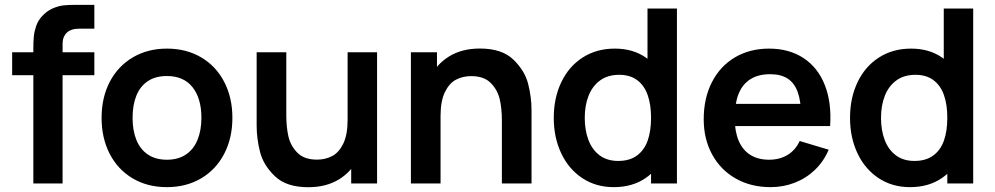

<svg xmlns="http://www.w3.org/2000/svg" viewBox="-20 -755 4094 790"><path d="M117.2 -556.5Q117.2 -584.8 119.2 -605.4Q121.2 -625.9 128.8 -648Q136.4 -670.2 152.5 -687.7Q171.8 -709.2 195.5 -719.8Q219.2 -730.3 240.8 -732.8Q262.3 -735.2 290.2 -735H300.7H368.2V-637H305.7Q271.8 -637 254.6 -620.2Q237.5 -603.4 237.5 -574.5V0H117.2V-548.5ZM30 -540H368.2V-445.5H30Z M398 -270.2Q398 -353.9 431.8 -418.6Q465.7 -483.2 526.8 -519.1Q588 -555 666.7 -555Q746.9 -555 808 -518.8Q869.2 -482.7 902.7 -417.8Q936.2 -353 936.2 -270.2Q936.2 -186.7 902.4 -122Q868.7 -57.2 807.5 -21.1Q746.3 15 666.7 15Q586.5 15 525.6 -21.2Q464.7 -57.4 431.3 -122.2Q398 -186.9 398 -270.2ZM808.7 -270.2Q808.7 -350.2 772.2 -396.2Q735.7 -442.2 666.7 -442.2Q619.2 -442.2 587.8 -420.8Q556.2 -399.5 540.9 -360.9Q525.5 -322.2 525.5 -270.2Q525.5 -217 541.6 -178.2Q557.8 -139.5 589.2 -118.7Q620.8 -97.8 666.7 -97.8Q713.2 -97.8 745.1 -119.3Q777 -140.8 792.8 -179.8Q808.7 -218.8 808.7 -270.2Z M1036 -238.5V-540H1158V-279.8Q1158 -233 1166.5 -194.7Q1174.9 -156.3 1203 -127.2Q1231 -98.2 1284.2 -98.2Q1318.8 -98.2 1346.7 -112.8Q1374.5 -127.3 1392.4 -164Q1410.3 -200.7 1410.3 -262.5L1481.8 -231.8Q1481.8 -162.1 1454.8 -106Q1427.8 -49.8 1375.2 -17.2Q1322.5 15.3 1248.3 15.3Q1157.8 15.3 1110.7 -30.3Q1063.5 -75.8 1049.8 -130.5Q1036 -185.2 1036 -238.5ZM1425 -167.5H1410.3V-540H1531.5V0H1425Z M1918.8 -441.8Q1884.2 -441.8 1856.3 -427.2Q1828.5 -412.7 1810.6 -376Q1792.7 -339.3 1792.7 -277.5L1721.2 -308.2Q1721.2 -377.9 1748.2 -434Q1775.2 -490.2 1827.8 -522.8Q1880.5 -555.3 1954.7 -555.3Q2045.2 -555.3 2092.3 -509.8Q2139.5 -464.2 2153.2 -409.5Q2167 -354.8 2167 -301.5V0H2045V-260.2Q2045 -307 2036.5 -345.3Q2028.1 -383.7 2000 -412.8Q1972 -441.8 1918.8 -441.8ZM1670.7 -540H1778V-372.5H1792.7V0H1670.7Z M2258.5 -270.2Q2258.5 -351.9 2289.5 -416.8Q2320.4 -481.8 2377.5 -518.4Q2434.6 -555 2509.7 -555Q2584.4 -555 2637.5 -518.1Q2690.7 -481.2 2717.8 -416.8Q2745 -352.3 2745 -270.2Q2745 -187.8 2717.5 -123.3Q2689.9 -58.8 2635.8 -21.9Q2581.8 15 2505.2 15Q2431.9 15 2375.8 -22.2Q2319.7 -59.4 2289.1 -124.4Q2258.5 -189.4 2258.5 -270.2ZM2658.8 -270.2Q2658.8 -324.2 2645 -363.7Q2631.1 -403.2 2601.8 -425.2Q2572.5 -447.2 2527.7 -447.2Q2480.6 -447.2 2448.9 -423.9Q2417.2 -400.6 2401.6 -360.6Q2386 -320.7 2386 -270.2Q2386 -219.2 2401.1 -179.2Q2416.2 -139.2 2447 -116Q2477.9 -92.8 2523.5 -92.8Q2570.4 -92.8 2600.5 -114.8Q2630.7 -136.7 2644.8 -176.3Q2658.8 -215.9 2658.8 -270.2ZM2658.8 -379.2H2644.2V-720H2765.3V0H2658.8Z M2875.5 -264.2Q2875.5 -351.3 2909.4 -417.2Q2943.3 -483.2 3004.2 -519.1Q3065.2 -555 3144.2 -555Q3227 -555 3286.2 -516Q3345.4 -477.1 3373.8 -404.9Q3402.2 -332.8 3395.6 -236.3H3276V-280.3Q3275.7 -339.5 3262.1 -376.6Q3248.6 -413.7 3220.8 -431.7Q3192.9 -449.7 3149.2 -449.7Q3100.2 -449.7 3067.7 -429.2Q3035.1 -408.8 3019 -368.9Q3003 -329 3003 -270Q3003 -215.2 3019 -176.7Q3035.1 -138.2 3066.8 -118Q3098.6 -97.8 3144.2 -97.8Q3188.2 -97.8 3220.6 -117.6Q3253 -137.4 3270.5 -174.8L3389.7 -139Q3369.3 -90.9 3333.2 -56.2Q3297 -21.4 3250 -3.2Q3202.9 15 3150.8 15Q3069.8 15 3007.4 -20.3Q2945 -55.7 2910.2 -119.3Q2875.5 -182.9 2875.5 -264.2ZM2965 -327.5H3336.7V-236.3H2965Z M3477.5 -270.2Q3477.5 -351.9 3508.5 -416.8Q3539.4 -481.8 3596.5 -518.4Q3653.6 -555 3728.7 -555Q3803.4 -555 3856.5 -518.1Q3909.7 -481.2 3936.8 -416.8Q3964 -352.3 3964 -270.2Q3964 -187.8 3936.5 -123.3Q3908.9 -58.8 3854.8 -21.9Q3800.8 15 3724.2 15Q3650.9 15 3594.8 -22.2Q3538.7 -59.4 3508.1 -124.4Q3477.5 -189.4 3477.5 -270.2ZM3877.8 -270.2Q3877.8 -324.2 3864 -363.7Q3850.1 -403.2 3820.8 -425.2Q3791.5 -447.2 3746.7 -447.2Q3699.6 -447.2 3667.9 -423.9Q3636.2 -400.6 3620.6 -360.6Q3605 -320.7 3605 -270.2Q3605 -219.2 3620.1 -179.2Q3635.2 -139.2 3666 -116Q3696.9 -92.8 3742.5 -92.8Q3789.4 -92.8 3819.5 -114.8Q3849.7 -136.7 3863.8 -176.3Q3877.8 -215.9 3877.8 -270.2ZM3877.8 -379.2H3863.2V-720H3984.3V0H3877.8Z"/></svg>

Font: Tap Sans
Style: Regular
Weight: 400
Designer: Tap Payments
Foundry: Tap Payments
Version: Version 1.001;Glyphs 3.1.2 (3151)